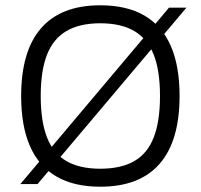

<svg xmlns="http://www.w3.org/2000/svg" viewBox="-20 -696 759 726"><path d="M57 0 619 -667H685L122 0ZM359 10Q260 10 193.5 -28.5Q127 -67 93.5 -143Q60 -219 60 -333Q60 -503 135.5 -589.5Q211 -676 359 -676Q459 -676 525.5 -637.5Q592 -599 625.5 -523Q659 -447 659 -333Q659 -163 583.5 -76.5Q508 10 359 10ZM359 -58Q438 -58 488 -87Q538 -116 561.5 -177Q585 -238 585 -333Q585 -428 561.5 -488.5Q538 -549 488 -578.5Q438 -608 359 -608Q281 -608 231 -578.5Q181 -549 157.5 -488.5Q134 -428 134 -333Q134 -238 157.5 -177Q181 -116 231 -87Q281 -58 359 -58Z"/></svg>

Font: Maven Pro
Style: Regular
Weight: 400
Designer: Joe Prince
Foundry: Joe Prince
Version: Version 2.103